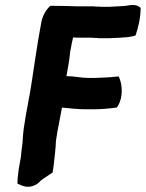

<svg xmlns="http://www.w3.org/2000/svg" viewBox="-20 -741 576 759"><path d="M74 -234C72 -219 71 -205 70 -192L69 -176C66 -157 64 -135 62 -117L60 -106C58 -96 56 -84 54 -72L52 -56C50 -42 49 -28 49 -15C67 -7 89 5 118 -9C131 -15 137 -23 141 -27C155 -38 171 -47 188 -59L192 -86C194 -99 195 -117 197 -130L199 -152C201 -166 200 -178 202 -190C208 -231 217 -270 225 -316H227C227 -316 228 -315 230 -315H232C263 -312 289 -309 321 -309H350C382 -309 412 -312 442 -316L447 -324C467 -358 463 -404 453 -430L449 -439L439 -438C413 -435 386 -434 356 -433H329C298 -433 276 -440 242 -440L243 -442C246 -463 251 -483 254 -507L258 -540C259 -546 261 -551 262 -560L264 -572C266 -577 267 -586 269 -593C273 -593 279 -593 284 -592H336C343 -592 349 -592 355 -591H357C362 -591 368 -591 372 -590H413C440 -592 476 -591 506 -598L516 -601C527 -633 536 -673 536 -710L531 -714C515 -725 494 -721 478 -718C462 -716 434 -716 411 -714H381C375 -715 368 -715 360 -715C356 -716 347 -716 342 -716H284C252 -717 219 -718 186 -718H179C161 -702 146 -676 142 -645C135 -609 129 -571 123 -533C118 -498 112 -463 107 -427C98 -363 83 -299 74 -234Z"/></svg>

Font: Hussar Pisanka
Style: BdKur
Weight: 700
Designer: Robert Jablonski
Foundry: Cannot Into Space Fonts
Version: Version 1.070